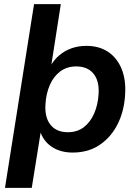

<svg xmlns="http://www.w3.org/2000/svg" viewBox="-20 -725 667 925"><path d="M4 180 144 -705H273L226 -404L221 -403Q239 -436 265.5 -458.5Q292 -481 325 -492.5Q358 -504 396 -504Q458 -504 501 -475Q544 -446 565.5 -394Q587 -342 583 -273Q579 -192 547.5 -128.5Q516 -65 461 -27.5Q406 10 330 10Q272 10 230.5 -17Q189 -44 173 -94H177L133 180ZM307 -88Q352 -88 383.5 -112Q415 -136 433.5 -178Q452 -220 455 -272Q459 -335 430.5 -370Q402 -405 347 -405Q303 -405 271 -381.5Q239 -358 220.5 -316.5Q202 -275 199 -222Q195 -159 223.5 -123.5Q252 -88 307 -88Z"/></svg>

Font: Nunito Sans 10pt
Style: Bold Italic
Weight: 700
Italic angle: -9°
Designer: Vernon Adams
Foundry: Vernon Adams
Version: Version 3.101;gftools[0.9.27]